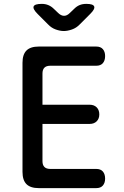

<svg xmlns="http://www.w3.org/2000/svg" viewBox="-20 -970 640 990"><path d="M199 -430H442Q465 -430 478.5 -416.5Q492 -403 492 -380Q492 -358 478.5 -344.5Q465 -331 442 -331H199V-139Q199 -119 209 -109Q219 -99 239 -99H476Q499 -99 510.5 -85.5Q522 -72 522 -49Q522 -27 510.5 -13.5Q499 0 476 0H180Q137 0 116.5 -20.5Q96 -41 96 -84V-646Q96 -689 116.5 -709.5Q137 -730 180 -730H476Q499 -730 510.5 -716.5Q522 -703 522 -681Q522 -658 510.5 -644.5Q499 -631 476 -631H239Q219 -631 209 -621Q199 -611 199 -591ZM196 -950Q214 -950 229.5 -943.5Q245 -937 258 -924L279 -904Q294 -889 309.5 -888.5Q325 -888 340 -903L363 -925Q376 -938 391 -944Q406 -950 425 -950Q460 -950 465.5 -937Q471 -924 446 -899L391 -844Q374 -826 351 -818Q328 -810 309 -810Q290 -810 267.5 -818Q245 -826 228 -844L174 -898Q148 -924 153.5 -937Q159 -950 196 -950Z"/></svg>

Font: Maple Mono Normal NL Medium
Style: Regular
Weight: 500
Monospace: yes
Designer: subframe7536
Version: Version 7.000